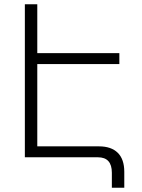

<svg xmlns="http://www.w3.org/2000/svg" viewBox="-20 -734 664 896"><path d="M560 68V142H502V72Q502 0 437 0H96V-714H154V-486H537V-435H154V-51H442Q499 -51 529.5 -21Q560 9 560 68Z"/></svg>

Font: Noto Sans Armenian Light
Style: Regular
Weight: 300
Designer: Monotype Design team
Foundry: Monotype Imaging Inc.
Version: Version 1.000